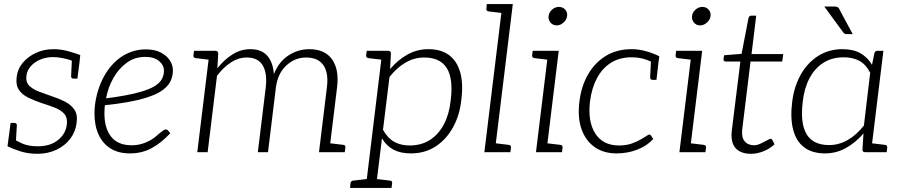

<svg xmlns="http://www.w3.org/2000/svg" viewBox="-20 -749 4432 945"><path d="M164 8Q119 8 81 -4Q43 -16 17 -29L23 -75L49 -65Q61 -55 91 -42Q121 -29 166 -29Q228 -29 266 -60Q304 -91 309 -137Q313 -170 296 -189Q279 -208 249 -219.5Q219 -231 184 -242Q149 -254 119 -268.5Q89 -283 73 -307Q57 -331 62 -369Q66 -409 92 -440Q118 -471 157.5 -489Q197 -507 243 -507Q278 -507 312 -498Q346 -489 375 -478L371 -440L340 -448Q319 -457 291 -462.5Q263 -468 241 -468Q207 -468 178.5 -456Q150 -444 131.5 -423Q113 -402 110 -376Q106 -344 125 -326Q144 -308 174.5 -297Q205 -286 236 -275Q270 -264 299.5 -249Q329 -234 346 -209.5Q363 -185 357 -144Q352 -101 326 -66.5Q300 -32 258 -12Q216 8 164 8ZM334 -458 372 -448 361 -362H342Q335 -362 332.5 -365.5Q330 -369 330 -374ZM58 -49 21 -58 32 -144H51Q57 -144 60 -140.5Q63 -137 63 -133Z M619 6Q563 6 524.5 -18Q486 -42 465.5 -86Q445 -130 445 -190Q445 -209 447 -228Q449 -247 453 -266Q461 -304 475.5 -339Q490 -374 512 -405Q523 -420 535.5 -433.5Q548 -447 562 -458Q589 -480 623.5 -493Q658 -506 697 -506Q741 -506 770.5 -491Q800 -476 815.5 -452.5Q831 -429 831 -403Q831 -371 817 -345Q803 -319 768 -297Q741 -281 699 -268Q657 -255 605.5 -246Q554 -237 496 -231Q495 -221 494.5 -209.5Q494 -198 494 -191Q494 -117 527.5 -75.5Q561 -34 628 -34Q663 -34 693 -46Q723 -58 743 -74Q751 -81 761 -89.5Q771 -98 780.5 -105Q790 -112 796 -112Q802 -112 807 -107L818 -93Q772 -44 725 -19Q678 6 619 6ZM502 -265Q551 -271 597 -279.5Q643 -288 679 -299Q715 -310 738 -323Q766 -340 776.5 -359.5Q787 -379 787 -401Q787 -428 763 -448.5Q739 -469 695 -469Q643 -469 603.5 -440Q564 -411 538 -365Q512 -319 502 -265Z M951 0 1012 -499H1040Q1054 -499 1054 -485L1050 -413Q1083 -455 1124 -481Q1165 -507 1212 -507Q1267 -507 1295.5 -474.5Q1324 -442 1328 -384Q1352 -445 1399.5 -476Q1447 -507 1502 -507Q1579 -507 1614.5 -456.5Q1650 -406 1639 -319L1600 0H1550L1589 -319Q1598 -391 1571.5 -428.5Q1545 -466 1486 -466Q1432 -466 1389.5 -427Q1347 -388 1338 -319L1299 0H1249L1288 -319Q1296 -389 1273 -427.5Q1250 -466 1194 -466Q1154 -466 1117 -442Q1080 -418 1048 -376L1002 0ZM1029 -499 1018 -454 943 -463Q937 -464 934.5 -467Q932 -470 932 -476L935 -499ZM1584 0 1595 -45 1670 -36Q1675 -36 1678 -32.5Q1681 -29 1680 -23L1677 0Z M1780 176 1862 -499H1890Q1904 -499 1904 -485L1900 -409Q1938 -454 1985.5 -480.5Q2033 -507 2088 -507Q2151 -507 2190.5 -477.5Q2230 -448 2245.5 -391.5Q2261 -335 2250 -253Q2242 -181 2209.5 -122Q2177 -63 2124.5 -28.5Q2072 6 2002 6Q1951 6 1916.5 -12.5Q1882 -31 1860 -68L1830 176ZM1996 -33Q2054 -33 2096.5 -60.5Q2139 -88 2165 -137.5Q2191 -187 2198 -253Q2212 -360 2179.5 -413Q2147 -466 2068 -466Q2019 -466 1976 -441Q1933 -416 1897 -370L1865 -110Q1889 -68 1921 -50.5Q1953 -33 1996 -33ZM1879 -499 1868 -454 1793 -463Q1787 -464 1784.5 -467Q1782 -470 1782 -476L1785 -499ZM1703 176 1705 153Q1706 147 1709.5 143.5Q1713 140 1718 140L1795 131L1796 176ZM1814 176 1825 131 1900 140Q1905 140 1908 143.5Q1911 147 1910 153L1907 176Z M2364 0 2453 -729H2504L2415 0ZM2398 0 2409 -45 2484 -36Q2490 -35 2492.5 -32Q2495 -29 2495 -23L2492 0ZM2470 -729 2459 -684 2384 -693Q2379 -694 2376 -697Q2373 -700 2374 -706L2376 -729Z M2618 0 2679 -499H2730L2669 0ZM2652 0 2663 -45 2738 -36Q2744 -35 2746.5 -32Q2749 -29 2749 -23L2746 0ZM2696 -499 2685 -454 2610 -463Q2604 -464 2601.5 -467Q2599 -470 2599 -476L2602 -499ZM2720 -624Q2701 -624 2689.5 -638Q2678 -652 2680 -669Q2682 -688 2697 -701.5Q2712 -715 2731 -715Q2750 -715 2762 -701.5Q2774 -688 2771 -669Q2769 -652 2753.5 -638Q2738 -624 2720 -624Z M3015 6Q2950 6 2905.5 -26Q2861 -58 2841.5 -115.5Q2822 -173 2832 -250Q2841 -325 2874.5 -383Q2908 -441 2962 -474Q3016 -507 3090 -507Q3122 -507 3157.5 -497.5Q3193 -488 3225 -472L3221 -442L3191 -443Q3168 -454 3143 -460.5Q3118 -467 3088 -467Q3030 -467 2987 -440Q2944 -413 2918 -364Q2892 -315 2884 -250Q2872 -152 2909.5 -92.5Q2947 -33 3027 -33Q3062 -33 3089 -42.5Q3116 -52 3137 -64.5Q3158 -77 3172 -86Q3180 -88 3184 -82L3195 -65Q3166 -32 3118 -13Q3070 6 3015 6ZM3184 -452 3221 -442 3211 -356H3191Q3185 -356 3182.5 -359.5Q3180 -363 3180 -368Z M3324 0 3385 -499H3436L3375 0ZM3358 0 3369 -45 3444 -36Q3450 -35 3452.5 -32Q3455 -29 3455 -23L3452 0ZM3402 -499 3391 -454 3316 -463Q3310 -464 3307.5 -467Q3305 -470 3305 -476L3308 -499ZM3426 -624Q3407 -624 3395.5 -638Q3384 -652 3386 -669Q3388 -688 3403 -701.5Q3418 -715 3437 -715Q3456 -715 3468 -701.5Q3480 -688 3477 -669Q3475 -652 3459.5 -638Q3444 -624 3426 -624Z M3677 8Q3625 8 3600 -20.5Q3575 -49 3582 -108L3624 -446H3553Q3547 -446 3544 -449Q3541 -452 3541 -458L3544 -477L3630 -484L3664 -660Q3667 -672 3678 -672H3702L3679 -483H3835L3830 -446H3674L3633 -111Q3629 -72 3645.5 -53Q3662 -34 3692 -34Q3706 -34 3723 -42Q3740 -50 3754.5 -58Q3769 -66 3773 -66Q3778 -66 3781 -61L3792 -39Q3771 -18 3739 -5Q3707 8 3677 8Z M4041 6Q3978 6 3938.5 -23.5Q3899 -53 3884 -110Q3869 -167 3879 -248Q3888 -321 3920 -379.5Q3952 -438 4005 -472.5Q4058 -507 4127 -507Q4179 -507 4214 -487.5Q4249 -468 4272 -430L4283 -485Q4286 -499 4299 -499H4328L4267 0H4238Q4224 0 4225 -14L4230 -92Q4191 -47 4143.5 -20.5Q4096 6 4041 6ZM4061 -35Q4109 -35 4152.5 -60Q4196 -85 4232 -131L4263 -391Q4241 -433 4209 -450Q4177 -467 4133 -467Q4075 -467 4032.5 -440Q3990 -413 3964 -363.5Q3938 -314 3931 -248Q3918 -142 3950 -88.5Q3982 -35 4061 -35ZM4250 0 4261 -45 4336 -36Q4342 -35 4344.5 -32Q4347 -29 4347 -23L4344 0ZM4037 -717H4086Q4098 -717 4104 -713Q4110 -709 4113 -700L4177 -581H4148Q4142 -581 4138 -583Q4134 -585 4130 -590Z"/></svg>

Font: Aleo Light
Style: Italic
Weight: 300
Italic angle: -7°
Designer: Alessio Laiso
Foundry: Alessio Laiso
Version: Version 2.001;gftools[0.9.29]